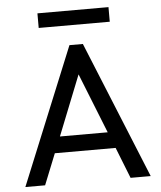

<svg xmlns="http://www.w3.org/2000/svg" viewBox="-58 -918 812 969"><g transform="rotate(-5 348.0 -434.0)"><path d="M31 0H131L194 -157H502L564 0H666L383 -694H315ZM168 -794H528V-868H168ZM227 -239 348 -543 469 -239Z"/></g></svg>

Font: MV Cash
Style: Regular
Weight: 400
Designer: Rodrigo Fuenzalida
Foundry: fragTYPE
Version: Version 1.100;Glyphs 3.1.2 (3151)